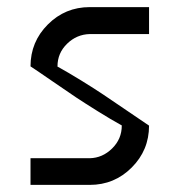

<svg xmlns="http://www.w3.org/2000/svg" viewBox="-20 -520 508 540"><path d="M232.5 -75Q268.3 -75.8 295.4 -102.5Q322.5 -129.2 322.5 -166.7H323.3Q291.7 -184.2 255 -207.1Q218.3 -230 193.8 -246.2Q169.2 -262.5 127.1 -291.7Q85 -320.8 65.8 -333.3Q65.8 -402.5 114.6 -451.2Q163.3 -500 232.5 -500H399.2V-424.2H232.5Q195.8 -423.3 168.8 -397.1Q141.7 -370.8 141.7 -333.3H140.8Q172.5 -315.8 209.6 -292.9Q246.7 -270 270.8 -253.8Q295 -237.5 337.9 -208.3Q380.8 -179.2 399.2 -166.7Q399.2 -97.5 350.4 -48.8Q301.7 0 232.5 0H65.8V-75Z"/></svg>

Font: 0xA000
Style: Regular
Weight: 400
Version: Version 0.1